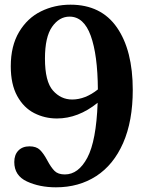

<svg xmlns="http://www.w3.org/2000/svg" viewBox="-20 -590 612 820"><path d="M106 35Q135 35 150.5 50Q166 65 182 95Q198 125 213 140Q228 155 257 155Q315 155 353 83.5Q391 12 397 -151Q314 -84 223 -84Q171 -84 126 -107Q81 -130 53.5 -180Q26 -230 26 -307Q26 -394 61.5 -453.5Q97 -513 155 -541.5Q213 -570 281 -570Q412 -570 479.5 -472.5Q547 -375 547 -206Q547 -73 506 20.5Q465 114 391 162Q317 210 219 210Q149 210 95 185Q41 160 41 102Q41 71 58.5 53Q76 35 106 35ZM288 -165Q344 -165 398 -208Q397 -356 367.5 -437.5Q338 -519 277 -519Q233 -519 202.5 -475.5Q172 -432 172 -340Q172 -242 206 -203.5Q240 -165 288 -165Z"/></svg>

Font: Minipax
Style: Bold
Weight: 600
Designer: Raphaël Ronot, Igor Stepanchenko (Cyrillic)
Foundry: steppetype
Version: Version 1.002